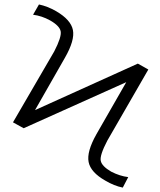

<svg xmlns="http://www.w3.org/2000/svg" viewBox="-20 -769 717 859"><path d="M553.7 23.4 529.3 70.3Q490.2 62.5 451.2 39.1Q385.7 2 376.5 -43.9Q367.2 -89.8 411.1 -168L544.9 -401.4L85.9 -195.3L38.1 -221.7L222.7 -539.1Q255.9 -603.5 251.5 -628.4Q247.1 -653.3 204.1 -677.7Q167 -698.2 127.9 -703.1L154.3 -749Q192.4 -741.2 231.4 -718.8Q296.9 -680.7 306.2 -634.8Q315.4 -588.9 270.5 -510.7L136.7 -276.4L596.7 -484.4L643.6 -458L460 -139.6Q425.8 -74.2 430.7 -49.8Q435.5 -25.4 477.5 -1Q515.6 18.6 553.7 23.4Z"/></svg>

Font: Gen Shin Gothic Light
Style: Regular
Weight: 200
Designer: [Source Han Sans]
Ryoko NISHIZUKA  (kana & ideographs); Paul D. Hunt (Latin, Greek & Cyrillic); Wenlong ZHANG  (bopomofo
Version: Version 1.002.20150607